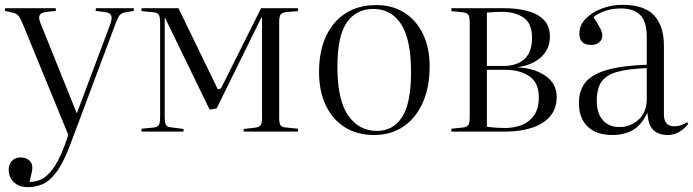

<svg xmlns="http://www.w3.org/2000/svg" viewBox="-20 -545 2870 795"><path d="M96 230Q59 230 37.5 209.5Q16 189 16 158Q16 137 28.5 122Q41 107 65 107Q88 107 101 119Q114 131 114 150Q113 167 102 208Q123 209 147 199.5Q171 190 196.5 157.5Q222 125 247 59L263 14L76 -442Q65 -469 56.5 -479.5Q48 -490 31 -493L0 -500L1 -511H211V-500L168 -495Q148 -492 143.5 -480.5Q139 -469 149 -446L297 -78H299L437 -446Q445 -469 440.5 -480.5Q436 -492 415 -495L376 -500L377 -511H534V-500L500 -494Q483 -491 475.5 -482Q468 -473 458 -446L272 51Q243 128 214.5 166.5Q186 205 156.5 217.5Q127 230 96 230Z M566 0V-12L617 -17Q633 -19 638 -28Q643 -37 643 -63V-448Q643 -474 638 -483Q633 -492 617 -494L566 -499V-511H719L882 -175L895 -179L1061 -511H1214V-499L1166 -495Q1147 -493 1141.5 -484.5Q1136 -476 1136 -454V-58Q1136 -35 1141.5 -26.5Q1147 -18 1166 -17L1214 -12V0H989V-11L1034 -16Q1053 -18 1059 -26.5Q1065 -35 1065 -58V-472H1062L877 -96L848 -91L664 -470H662V-61Q662 -37 667 -28Q672 -19 687 -18L740 -11V0Z M1529 14Q1459 14 1408 -18Q1357 -50 1329 -108.5Q1301 -167 1301 -247Q1301 -332 1329.5 -394Q1358 -456 1411 -490Q1464 -524 1538 -524Q1605 -524 1654.5 -492.5Q1704 -461 1731.5 -404Q1759 -347 1759 -270Q1759 -184 1730.5 -120Q1702 -56 1650.5 -21Q1599 14 1529 14ZM1541 -3Q1608 -3 1645 -60.5Q1682 -118 1682 -247Q1682 -380 1641.5 -444Q1601 -508 1525 -508Q1455 -508 1416 -452Q1377 -396 1377 -269Q1377 -131 1421.5 -67Q1466 -3 1541 -3Z M1849 0V-12L1897 -17Q1914 -19 1919.5 -28Q1925 -37 1925 -62V-450Q1925 -474 1919.5 -483Q1914 -492 1897 -494L1849 -499V-511H2068Q2122 -511 2164.5 -499.5Q2207 -488 2232 -462.5Q2257 -437 2257 -394Q2257 -342 2220.5 -308.5Q2184 -275 2124 -267V-266Q2192 -263 2238.5 -231Q2285 -199 2285 -144Q2285 -95 2257.5 -63Q2230 -31 2181.5 -15.5Q2133 0 2071 0ZM1996 -272H2065Q2120 -272 2151.5 -300.5Q2183 -329 2183 -389Q2183 -448 2148 -472Q2113 -496 2059 -496Q2042 -496 2026 -495Q2010 -494 1996 -493ZM2071 -15Q2109 -15 2140.5 -27.5Q2172 -40 2191.5 -67.5Q2211 -95 2211 -142Q2211 -203 2171.5 -229.5Q2132 -256 2072 -256H1996V-20Q2035 -15 2071 -15Z M2516 14Q2450 14 2413.5 -20.5Q2377 -55 2377 -120Q2377 -169 2403 -202.5Q2429 -236 2490 -254.5Q2551 -273 2658 -277V-391Q2658 -456 2631 -483Q2604 -510 2551 -510Q2516 -510 2486 -500Q2456 -490 2437 -474Q2458 -443 2466 -426.5Q2474 -410 2474 -398Q2474 -381 2461.5 -370Q2449 -359 2427 -359Q2379 -359 2379 -406Q2379 -441 2405 -467.5Q2431 -494 2471.5 -509.5Q2512 -525 2557 -525Q2648 -525 2688.5 -481Q2729 -437 2729 -356V-73Q2729 -45 2740.5 -33.5Q2752 -22 2772 -22Q2787 -22 2800 -26.5Q2813 -31 2825 -39L2830 -32Q2793 14 2745 14Q2706 14 2684.5 -7.5Q2663 -29 2661 -79Q2636 -26 2599.5 -6Q2563 14 2516 14ZM2545 -19Q2590 -19 2624 -49.5Q2658 -80 2658 -135V-263Q2581 -260 2536 -247.5Q2491 -235 2471 -207Q2451 -179 2451 -129Q2451 -76 2476 -47.5Q2501 -19 2545 -19Z"/></svg>

Font: Literata 72pt Light
Style: Regular
Weight: 300
Designer: Latin by Veronika Burian and Jose Scaglione. Greek by Irene Vlachou. Cyrillic by Vera Evstafieva.
Foundry: TypeTogether
Version: Version 3.002